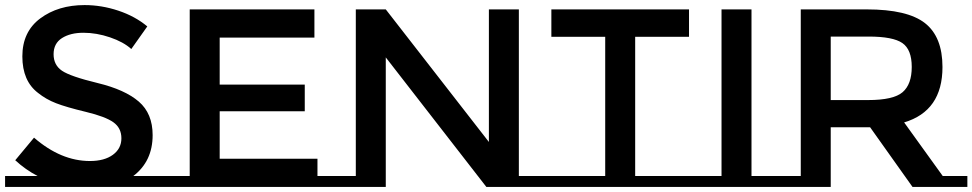

<svg xmlns="http://www.w3.org/2000/svg" viewBox="-20 -736 3829 756"><path d="M630 -43V0H0V-43H128Q80 -68 40 -105L114 -194Q220 -102 334 -102Q391 -102 424.5 -126.5Q458 -151 458 -191.5Q458 -232 426.5 -254.5Q395 -277 318 -295.5Q241 -314 201 -329.5Q161 -345 130 -370Q68 -417 68 -514Q68 -611 138.5 -663.5Q209 -716 313 -716Q380 -716 446 -694Q512 -672 560 -632L497 -543Q466 -571 413 -589Q360 -607 308.5 -607Q257 -607 224 -586Q191 -565 191 -522.5Q191 -480 224 -457.5Q257 -435 364.5 -409Q472 -383 526.5 -336Q581 -289 581 -204Q581 -101 505 -43Z M727 -43V-699H1218V-588H845V-403H1180V-298H845V-111H1230V-43H1327V0H630V-43Z M1381 -43V-699H1499L1905 -177V-699H2023V-43H2120V0H1895L1499 -510V0H1284V-43Z M2724 -43V0H2120V-43H2363V-591H2151V-699H2693V-591H2481V-43Z M2821 -43V-699H2939V-43H3036V0H2724V-43Z M3789 -43V0H3573L3406 -235H3251V0H3036V-43H3133V-699H3393Q3553 -699 3622 -645Q3691 -591 3691 -472Q3691 -299 3540 -254L3692 -43ZM3401 -592H3251V-342H3398Q3498 -342 3534 -373Q3570 -404 3570 -472.5Q3570 -541 3533 -566.5Q3496 -592 3401 -592Z"/></svg>

Font: Montserrat Subrayada
Style: Regular
Weight: 400
Designer: Julieta Ulanovsky
Foundry: Julieta Ulanovsky
Version: Version 2.001